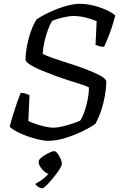

<svg xmlns="http://www.w3.org/2000/svg" viewBox="-20 -740 638 1009"><path d="M233 0Q211 0 181.5 -7Q152 -14 122.5 -24.5Q93 -35 68.5 -48Q44 -61 31 -74Q38 -102 48.5 -136.5Q59 -171 70 -202.5Q81 -234 89 -252Q103 -252 115 -248Q127 -244 135 -240L129 -104Q146 -96 169.5 -88Q193 -80 217.5 -74.5Q242 -69 261 -69Q281 -69 308 -75.5Q335 -82 361 -90.5Q387 -99 401 -106Q412 -121 420.5 -144Q429 -167 435.5 -193.5Q442 -220 445 -243.5Q448 -267 447 -281Q436 -287 408.5 -296Q381 -305 344.5 -316.5Q308 -328 270 -342Q232 -356 198 -370Q164 -384 141.5 -398Q119 -412 114 -424Q114 -449 118.5 -479Q123 -509 131 -539Q139 -569 150 -595Q161 -621 172 -638Q191 -651 219 -665.5Q247 -680 279 -692.5Q311 -705 342 -712.5Q373 -720 398 -720Q432 -720 468 -711.5Q504 -703 535.5 -689Q567 -675 586 -659Q581 -640 574 -616.5Q567 -593 558.5 -570Q550 -547 541.5 -527Q533 -507 527 -494Q512 -494 500.5 -497.5Q489 -501 482 -504L488 -629Q461 -640 429.5 -648Q398 -656 363 -656Q352 -656 332.5 -652.5Q313 -649 292 -643.5Q271 -638 254 -630Q241 -609 230.5 -579.5Q220 -550 213 -518Q206 -486 204 -457Q220 -448 257 -435Q294 -422 340.5 -407.5Q387 -393 430.5 -376.5Q474 -360 504.5 -344Q535 -328 539 -312Q538 -275 531 -235.5Q524 -196 511.5 -158.5Q499 -121 481 -89Q466 -78 438.5 -63Q411 -48 376 -33.5Q341 -19 304 -9.5Q267 0 233 0ZM203 249Q192 249 180.5 241.5Q169 234 165 227Q181 218 196.5 207.5Q212 197 224.5 184.5Q237 172 244 161L240 174Q229 174 215.5 163.5Q202 153 192.5 138Q183 123 183 111Q183 102 192.5 92.5Q202 83 216.5 74.5Q231 66 244.5 60Q258 54 264 54Q273 54 282 66Q291 78 298 93.5Q305 109 305 120Q305 129 296 144.5Q287 160 273 178Q259 196 245 212Q231 228 219.5 238.5Q208 249 203 249Z"/></svg>

Font: Texturina Medium 12pt Light
Style: Italic
Weight: 300
Italic angle: -11°
Version: Version 1.002